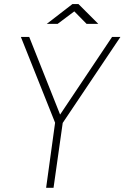

<svg xmlns="http://www.w3.org/2000/svg" viewBox="-20 -900 597 920"><path d="M201 0 244 -312 80 -723H120L268 -351L517 -723H557L280.5 -311L236.5 0ZM204 -785.5 327 -880.5H356L451 -785.5H395L336 -845.5L256 -785.5Z"/></svg>

Font: Public Sans Thin
Style: Italic
Weight: 100
Italic angle: -8°
Designer: The Public Sans project authors (U.S. Web Design System). Libre Franklin designed by Pablo Impallari and Rodrigo Fuenzal
Version: Version 2.000